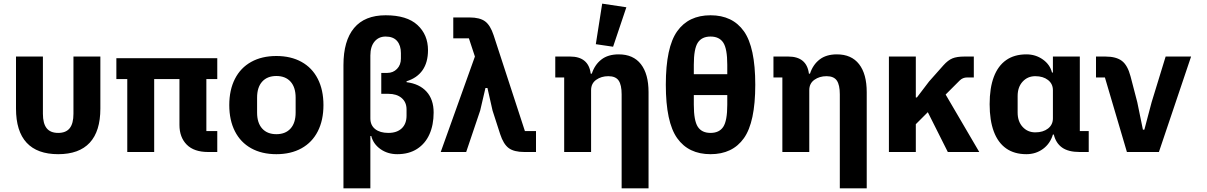

<svg xmlns="http://www.w3.org/2000/svg" viewBox="-20 -836 6640 1056"><path d="M216 -210Q216 -157 236.5 -131Q257 -105 300 -105Q343 -105 363.5 -131Q384 -157 384 -210V-525H532V-239Q532 -114 473.5 -51Q415 12 300 12Q185 12 126.5 -51Q68 -114 68 -239V-525H216Z M680 -401H620V-516H1175V-401H1115V-115H1175V0H1125Q1047 0 1007 -40.5Q967 -81 967 -149V-401H828V0H680Z M1241 -258Q1241 -341 1272 -402Q1303 -463 1361.5 -495.5Q1420 -528 1500 -528Q1580 -528 1638.5 -495.5Q1697 -463 1728 -402Q1759 -341 1759 -258Q1759 -175 1728 -114Q1697 -53 1638.5 -20.5Q1580 12 1500 12Q1420 12 1361.5 -20.5Q1303 -53 1272 -114Q1241 -175 1241 -258ZM1606 -217V-299Q1606 -356 1578 -387Q1550 -418 1500 -418Q1450 -418 1422 -387Q1394 -356 1394 -299V-217Q1394 -160 1422 -129Q1450 -98 1500 -98Q1550 -98 1578 -129Q1606 -160 1606 -217Z M1869 -478Q1869 -612 1927.5 -682Q1986 -752 2101 -752Q2218 -752 2276 -698.5Q2334 -645 2334 -560Q2334 -493 2304 -450Q2274 -407 2216 -389V-384Q2287 -375 2326 -332Q2365 -289 2365 -217Q2365 -149 2342 -97.5Q2319 -46 2274 -17Q2229 12 2165 12Q2112 12 2072.5 -16Q2033 -44 2022 -88H2017V200H1869ZM2077 -435H2110Q2142 -435 2163.5 -457Q2185 -479 2185 -514V-544Q2185 -586 2164 -610.5Q2143 -635 2101 -635Q2063 -635 2040 -607.5Q2017 -580 2017 -531V-185Q2017 -147 2043.5 -126Q2070 -105 2116 -105Q2163 -105 2189.5 -130Q2216 -155 2216 -200V-234Q2216 -274 2189 -297Q2162 -320 2116 -320H2077Z M2559 -625H2473V-740H2562Q2619 -740 2648 -718.5Q2677 -697 2695 -642L2867 -115H2928V0H2864Q2807 0 2778 -21.5Q2749 -43 2731 -98L2689 -228L2661 -352H2650L2621 -228L2544 0H2404L2592 -525Z M3083 0V-410H3034V-525H3116Q3166 -525 3194.5 -501.5Q3223 -478 3229 -431H3235Q3251 -480 3287.5 -508.5Q3324 -537 3383 -537Q3463 -537 3505 -483Q3547 -429 3547 -329V200H3399V-317Q3399 -369 3382.5 -393Q3366 -417 3326 -417Q3287 -417 3259 -397Q3231 -377 3231 -340V0ZM3257 -593 3292 -816 3425 -796 3352 -579Z M4134 -370Q4134 -164 4071.5 -76Q4009 12 3888 12Q3767 12 3704.5 -76Q3642 -164 3642 -370Q3642 -576 3704.5 -664Q3767 -752 3888 -752Q4009 -752 4071.5 -664Q4134 -576 4134 -370ZM3796 -428H3980V-480Q3980 -568 3958 -601.5Q3936 -635 3888 -635Q3840 -635 3818 -601.5Q3796 -568 3796 -480ZM3980 -260V-313H3796V-260Q3796 -172 3818 -138.5Q3840 -105 3888 -105Q3936 -105 3958 -138.5Q3980 -172 3980 -260Z M4283 0V-410H4234V-525H4316Q4366 -525 4394.5 -501.5Q4423 -478 4429 -431H4435Q4451 -480 4487.5 -508.5Q4524 -537 4583 -537Q4663 -537 4705 -483Q4747 -429 4747 -329V200H4599V-317Q4599 -369 4582.5 -393Q4566 -417 4526 -417Q4487 -417 4459 -397Q4431 -377 4431 -340V0Z M5083 -219 5017 -153V0H4869V-525H5017V-300H5023L5090 -388L5169 -477Q5194 -505 5218.5 -515Q5243 -525 5284 -525H5336V-410H5299Q5275 -410 5258 -393L5181 -316L5366 0H5193Z M5968 0H5918Q5856 0 5821.5 -24.5Q5787 -49 5776 -96H5771Q5756 -46 5716.5 -17Q5677 12 5625 12Q5559 12 5514 -19.5Q5469 -51 5446 -112.5Q5423 -174 5423 -263Q5423 -352 5446 -413Q5469 -474 5514 -505.5Q5559 -537 5625 -537Q5676 -537 5715.5 -509Q5755 -481 5766 -437H5771V-525H5919V-115H5968ZM5771 -185V-340Q5771 -375 5744 -396Q5717 -417 5674 -417Q5632 -417 5604.5 -387Q5577 -357 5577 -308V-217Q5577 -168 5604.5 -138Q5632 -108 5674 -108Q5717 -108 5744 -129Q5771 -150 5771 -185Z M6178 0 6057 -410H6008V-525H6060Q6119 -525 6150.5 -501Q6182 -477 6198 -416L6235 -274L6266 -123H6274L6314 -274L6391 -525H6531L6354 0Z"/></svg>

Font: iA Writer Duo V
Style: Regular
Weight: 400
Designer: Mike Abbink, Paul van der Laan, Pieter van Rosmalen, Oliver Reichenstein
Foundry: Information Architects Inc.
Version: Version 2.000